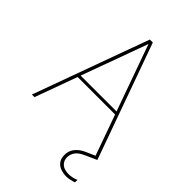

<svg xmlns="http://www.w3.org/2000/svg" viewBox="-259 -803 1099 1099"><g transform="rotate(45 290.5 -253.5)"><path d="M25 0 280 -700H304L555 0H534L293 -675H292L46 0ZM124 -256 133 -274H449L458 -256ZM496 193Q474 193 452 186Q430 179 415.5 161Q401 143 401 112Q401 93 408.5 75Q416 57 434 40.5Q452 24 483 11L544 -16L555 0L488 30Q449 47 435 68Q421 89 421 112Q421 139 440 156.5Q459 174 496 174Q510 174 526 170.5Q542 167 555 161V181Q542 186 525.5 189.5Q509 193 496 193Z"/></g></svg>

Font: DM Sans 28pt Thin
Style: Regular
Weight: 250
Version: Version 4.004;gftools[0.9.30]